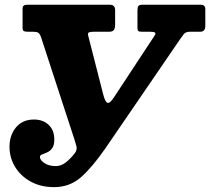

<svg xmlns="http://www.w3.org/2000/svg" viewBox="-20 -770 884 808"><path d="M20 -152.5Q20 -200.5 47.2 -233.8Q74.5 -267 123.5 -267Q160.5 -267 184.5 -244.8Q208.5 -222.5 208.5 -182.5Q208.5 -158.5 199.5 -146.2Q190.5 -134 178.5 -128.8Q166.5 -123.5 157.2 -120Q148 -116.5 148 -110Q148 -96.5 166.8 -83.8Q185.5 -71 215 -71Q238.5 -71 259.5 -88.5Q280.5 -106 296 -127Q305.5 -140.5 301.5 -155.2Q297.5 -170 292.5 -185.5L153 -612.5Q148 -628 141 -632.2Q134 -636.5 117.5 -636.5H96Q85.5 -636.5 80.2 -639.2Q75 -642 75 -652.5V-734Q75 -750 93 -750H442.5Q464.5 -750 464.5 -727V-666Q464.5 -651.5 459.2 -644Q454 -636.5 440 -636.5H378.5Q361.5 -636.5 355 -634Q348.5 -631.5 351 -620.5L414 -374Q422.5 -340.5 432.5 -337.2Q442.5 -334 460 -361L629.5 -618.5Q637 -629.5 632.2 -633Q627.5 -636.5 609 -636.5H575Q564.5 -636.5 561.5 -640.2Q558.5 -644 558.5 -654V-726Q558.5 -739 562.2 -744.5Q566 -750 578.5 -750H824.5Q844 -750 844 -732V-660.5Q844 -636.5 822.5 -636.5H781Q761.5 -636.5 754 -627Q746.5 -617.5 738.5 -606L424 -146.5Q369 -67 321.5 -24.8Q274 17.5 207.5 17.5Q152 17.5 109.8 -5.5Q67.5 -28.5 43.8 -67.2Q20 -106 20 -152.5Z"/></svg>

Font: Besley* Heavy
Style: Italic
Weight: 800
Italic angle: -13°
Designer: Owen Earl
Foundry: indestructible type*
Version: Version 3.000; ttfautohint (v1.8.3)